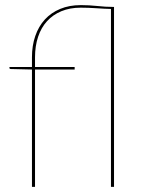

<svg xmlns="http://www.w3.org/2000/svg" viewBox="-20 -731 582 751"><path d="M105 0V-459L23 -461Q17 -461 17 -465V-469H105V-507Q105 -552.5 118 -590.2Q131 -628 155.5 -654.8Q180 -681.5 215.5 -696.2Q251 -711 296 -711Q329 -711 361.2 -707.5Q393.5 -704 420 -704H426V0H414V-696Q388.5 -696.5 356.8 -698.8Q325 -701 296 -701Q253.5 -701 220.2 -687.2Q187 -673.5 164 -648.2Q141 -623 129 -587Q117 -551 117 -507V-469H272V-459H117V0Z"/></svg>

Font: Lato TR Hairline
Style: Regular
Weight: 250
Designer: Lukasz Dziedzic
Foundry: Lukasz Dziedzic
Version: Version 1.104 2013